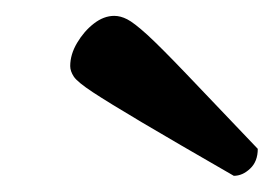

<svg xmlns="http://www.w3.org/2000/svg" viewBox="-20 -732 345 242"><path d="M274.7 -510.4Q200.5 -553.1 158.5 -578Q116.4 -603 97.1 -615.7Q77.8 -628.4 73.1 -635.3Q68.5 -642.3 68.5 -648.7Q68.5 -663.4 77.2 -678Q85.9 -692.7 98.3 -702.3Q110.8 -712 124 -712Q131.9 -712 140.3 -707.7Q148.7 -703.5 165.6 -688.2Q182.4 -672.8 214.9 -638.8Q247.4 -604.8 304.9 -544.4Q304.9 -528.5 295.3 -519.5Q285.7 -510.4 274.7 -510.4Z"/></svg>

Font: Petrona
Style: Italic
Weight: 400
Italic angle: -9°
Designer: Ringo R. Seeber
Foundry: Ringo R. Seeber
Version: Version 2.001; ttfautohint (v1.8.3)